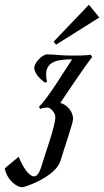

<svg xmlns="http://www.w3.org/2000/svg" viewBox="-156 -611 440 812"><path d="M20 90C13 114 2 135 -11 135C-45 135 -77 52 -77 52L-136 101C-125 155 -82 181 -62 181C-51 181 80 137 100 68C116 15 153 -91 153 -108C153 -143 124 -169 99 -176C132 -225 208 -338 234 -370L227 -380C214 -376 174 -376 150 -376C96 -376 77 -381 43 -381C23 -381 -11 -346 -11 -324C-11 -305 7 -281 35 -261L43 -266C40 -277 39 -289 39 -296C39 -354 94 -360 149 -360C124 -324 48 -196 9 -160L14 -150C21 -154 34 -156 47 -156C55 -156 78 -137 78 -115C78 -77 32 47 20 90ZM220 -591 71 -435 81 -422 264 -537Z"/></svg>

Font: Romanesco
Style: Regular
Weight: 400
Designer: Astigmatic (AOETI)
Foundry: Astigmatic (AOETI)
Version: Version 1.000